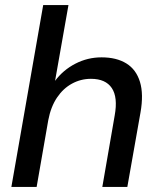

<svg xmlns="http://www.w3.org/2000/svg" viewBox="-20 -740 628 760"><path d="M25 0 151 -720H251L198 -420Q230 -463 278.5 -488Q327 -513 382 -513Q441 -513 480 -489Q519 -465 534 -416Q549 -367 536 -294L484 0H385L434 -283Q447 -355 422.5 -391.5Q398 -428 340 -428Q300 -428 265 -409Q230 -390 205.5 -353.5Q181 -317 171 -264L125 0Z"/></svg>

Font: DM Sans 17pt Medium
Style: Italic
Weight: 500
Italic angle: -10°
Version: Version 4.004;gftools[0.9.30]